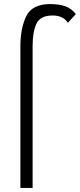

<svg xmlns="http://www.w3.org/2000/svg" viewBox="-20 -722 392 942"><path d="M226 -702Q271 -702 301 -691Q331 -680 352 -653L313 -610Q290 -646 238 -646Q177 -646 158.5 -605Q140 -564 140 -498V200H80V-493Q80 -584 109 -643Q138 -702 226 -702Z"/></svg>

Font: Bellota Text
Style: Regular
Weight: 400
Designer: Kemie Guaida
Foundry: Kemie Guaida
Version: Version 4.001